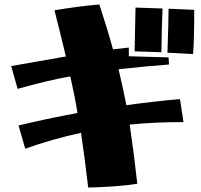

<svg xmlns="http://www.w3.org/2000/svg" viewBox="-20 -809 900 860"><path d="M343 -214Q217 -187 93 -143L63 -247Q183 -276 327 -303Q318 -364 295 -467Q190 -448 59 -411L30 -513L275 -556Q254 -646 224 -763Q332 -781 425 -789Q464 -670 486 -588L557 -596V-557L735 -552L737 -520Q641 -513 511 -499Q530 -420 546 -338Q588 -344 666 -353Q744 -362 786 -365L802 -262Q686 -263 561 -251Q581 -114 595 14Q555 21 492 25.5Q429 30 375 31Q359 -106 343 -214ZM587 -775 708 -771Q704 -676 703 -575L583 -579ZM735 -770 850 -765Q850 -635 845 -567L730 -573Q735 -711 735 -770Z"/></svg>

Font: Otomanopee
Style: Regular
Weight: 400
Designer: Das Ende der Wildnis
Foundry: Gutenberg Labo
Version: Version 3.000